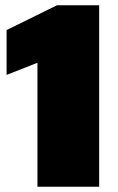

<svg xmlns="http://www.w3.org/2000/svg" viewBox="-20 -708 446 728"><path d="M122 0V-470L5 -424V-594L196 -688H356V0Z"/></svg>

Font: Saira Thin Black
Style: Regular
Weight: 900
Version: Version 1.101